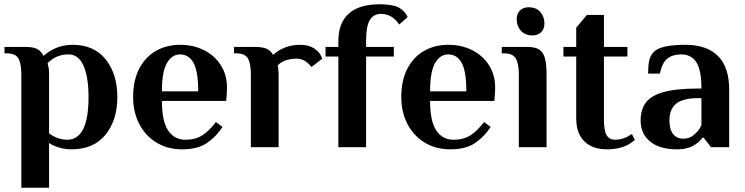

<svg xmlns="http://www.w3.org/2000/svg" viewBox="-20 -690 3490 900"><path d="M80 -340Q80 -391 66.5 -415.5Q53 -440 11 -440H1V-470H100Q135 -470 154 -460.5Q173 -451 184 -428Q243 -480 320 -480Q421 -480 475.5 -411.5Q530 -343 530 -235Q530 -127 474.5 -58.5Q419 10 315 10Q274 10 238 -5Q222 -11 210 -20V190H80ZM395 -235Q395 -327 372 -381Q349 -435 300 -435Q244 -435 203 -394L206 -380Q210 -368 210 -346V-65Q221 -56 234 -50Q262 -35 295 -35Q395 -35 395 -235Z M604 -235Q604 -313 632.5 -368Q661 -423 711 -451.5Q761 -480 824 -480Q886 -480 936 -455Q986 -430 1015 -384.5Q1044 -339 1044 -280Q1044 -261 1042 -237L1040 -217H739Q739 -122 768 -78.5Q797 -35 849 -35Q897 -35 929.5 -56.5Q962 -78 992 -118L1023 -95Q994 -50 950.5 -20Q907 10 834 10Q765 10 713 -22Q661 -54 632.5 -109.5Q604 -165 604 -235ZM909 -262Q909 -356 887 -395.5Q865 -435 824 -435Q786 -435 762.5 -394.5Q739 -354 739 -262Z M1491 -415 1440 -376Q1433 -385 1422 -395Q1400 -415 1371 -415Q1313 -415 1282 -384L1284 -369Q1286 -351 1286 -336V0H1156V-340Q1156 -391 1142.5 -415.5Q1129 -440 1087 -440H1077V-470H1176Q1210 -470 1229.5 -461.5Q1249 -453 1260 -433Q1314 -480 1386 -480Q1429 -480 1457 -460Q1475 -447 1483 -431.5Q1491 -416 1491 -415Z M1566 -425H1506V-470H1566V-497Q1566 -582 1614.5 -626Q1663 -670 1761 -670Q1789 -670 1814.5 -665.5Q1840 -661 1852 -653Q1878 -638 1891 -610L1851 -575Q1836 -599 1814 -612Q1792 -625 1766 -625Q1731 -625 1713.5 -596Q1696 -567 1696 -497V-470H1826V-425H1696V0H1566Z M1861 -235Q1861 -313 1889.5 -368Q1918 -423 1968 -451.5Q2018 -480 2081 -480Q2143 -480 2193 -455Q2243 -430 2272 -384.5Q2301 -339 2301 -280Q2301 -261 2299 -237L2297 -217H1996Q1996 -122 2025 -78.5Q2054 -35 2106 -35Q2154 -35 2186.5 -56.5Q2219 -78 2249 -118L2280 -95Q2251 -50 2207.5 -20Q2164 10 2091 10Q2022 10 1970 -22Q1918 -54 1889.5 -109.5Q1861 -165 1861 -235ZM2166 -262Q2166 -356 2144 -395.5Q2122 -435 2081 -435Q2043 -435 2019.5 -394.5Q1996 -354 1996 -262Z M2402 -600Q2402 -626 2417.5 -641Q2433 -656 2457 -656Q2493 -656 2512.5 -634Q2532 -612 2532 -580Q2532 -554 2516.5 -539Q2501 -524 2477 -524Q2441 -524 2421.5 -546Q2402 -568 2402 -600ZM2412 -340Q2412 -391 2398 -415.5Q2384 -440 2342 -440H2332V-470H2452Q2488 -470 2507 -458Q2526 -446 2534 -418.5Q2542 -391 2542 -340V0H2412Z M2681 -136V-425H2621V-470H2681V-560L2731 -620H2811V-470H2921V-425H2811V-130Q2811 -76 2824 -55.5Q2837 -35 2863 -35Q2891 -35 2919 -48Q2930 -54 2942 -62L2956 -34Q2943 -23 2925 -12Q2883 10 2826 10Q2757 10 2719 -27.5Q2681 -65 2681 -136Z M2983 -125Q2983 -175 3006.5 -208Q3030 -241 3089 -258Q3148 -275 3253 -275H3268Q3268 -362 3244 -398.5Q3220 -435 3173 -435Q3134 -435 3109 -416Q3084 -397 3073 -345H3018Q3018 -379 3022.5 -403Q3027 -427 3043 -445Q3074 -480 3193 -480Q3293 -480 3345.5 -427.5Q3398 -375 3398 -270V0H3313L3278 -45H3273Q3264 -31 3245 -17Q3211 10 3153 10Q3072 10 3027.5 -26.5Q2983 -63 2983 -125ZM3248 -72Q3261 -86 3268 -105V-230H3253Q3182 -230 3150 -204.5Q3118 -179 3118 -125Q3118 -84 3135 -62Q3152 -40 3183 -40Q3204 -40 3219 -48.5Q3234 -57 3248 -72Z"/></svg>

Font: Philosopher
Style: Bold
Weight: 700
Designer: Jovanny Lemonad
Foundry: Jovanny Lemonad
Version: Version 2.000